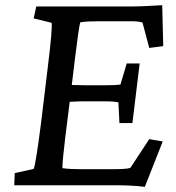

<svg xmlns="http://www.w3.org/2000/svg" viewBox="-20 -715 678 741"><path d="M539 6 608 -169 556 -178 483 -67C469 -63 452 -62 401 -62H297C265 -62 242 -63 221 -66C220 -81 226 -135 232 -186L249 -322C267 -323 284 -324 300 -324H383C408 -324 429 -322 437 -320L441 -240H491L519 -470H469L445 -389C436 -387 416 -386 391 -386H307C291 -386 274 -387 257 -387L270 -494C277 -553 286 -618 290 -629C309 -632 331 -633 361 -633H485C503 -633 517 -632 530 -628L556 -530L610 -537L606 -695C561 -692 517 -690 484 -690H120L110 -644L179 -627C182 -618 177 -556 164 -452L138 -237C125 -135 115 -74 110 -63L37 -47L35 0H426C458 0 496 1 539 6Z"/></svg>

Font: TPK Tissa Web Medium
Style: Italic
Weight: 500
Italic angle: -7°
Designer: Jacques Le Bailly, Suppakit Chalermlarp | Katatrad Co.,Ltd.
Foundry: Jacques Le Bailly, Cadson Demak Co.,Ltd.
Version: Version 5.000;Glyphs 3.1.2 (3151)